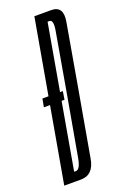

<svg xmlns="http://www.w3.org/2000/svg" viewBox="-144 -720 501 765"><g transform="rotate(-20 106.5 -337.5)"><path d="M20 -321H107.5L113 -356H26.5ZM-10.5 0H60.5Q113.5 0 124.8 -63.8Q136 -127.5 173 -337Q209.5 -547 220.8 -611Q232 -675 179.5 -675H108.5ZM45.5 -38.5 150.5 -636.5H158Q176.5 -636.5 168 -590Q159.5 -543.5 124 -337Q87.5 -131.5 79.2 -85Q71 -38.5 53 -38.5Z"/></g></svg>

Font: Anybody UltraCondensed Light
Style: Italic
Weight: 300
Width: 1
Italic angle: -10°
Version: Version 1.113;gftools[0.9.25]